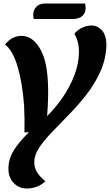

<svg xmlns="http://www.w3.org/2000/svg" viewBox="-20 -884 625 1092"><path d="M119 -131Q120 -166 119.5 -204Q119 -242 117 -284Q108 -409 81 -502Q54 -595 9 -631Q47 -680 103 -680Q161 -680 203 -615Q245 -550 252 -426Q255 -378 253.5 -327Q252 -276 248 -224Q297 -272 337.5 -331.5Q378 -391 403 -456Q428 -521 429 -585Q430 -647 403 -692Q422 -715 448 -727Q474 -739 500 -739Q536 -739 561 -710Q586 -681 585 -623Q582 -547 551 -477.5Q520 -408 472 -346.5Q424 -285 371 -231Q322 -180 277.5 -134.5Q233 -89 204.5 -47Q176 -5 175 35Q174 67 189.5 93.5Q205 120 238 147Q214 169 188 178.5Q162 188 133 188Q86 188 56 154.5Q26 121 28 71Q29 18 59.5 -30.5Q90 -79 145 -132ZM172 -776Q170 -782 169.5 -788.5Q169 -795 169 -800Q169 -827 187 -845.5Q205 -864 235 -864H464Q467 -852 467 -838Q467 -810 448 -793Q429 -776 395 -776Z"/></svg>

Font: Sansita Swashed SemiBold
Style: Regular
Weight: 600
Designer: Pablo Cosgaya
Foundry: Omnibus-Type
Version: Version 1.003; ttfautohint (v1.8.3)